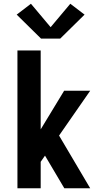

<svg xmlns="http://www.w3.org/2000/svg" viewBox="-20 -1004 540 1024"><path d="M73 0V-735H197V-314L322 -520H461L295 -281L461 0H323L220 -174L197 -141V0ZM199 -798 69 -926 145 -984 250 -859 355 -984 431 -926 301 -798Z"/></svg>

Font: Iosevka SS04 Extrabold
Style: Regular
Weight: 800
Monospace: yes
Designer: Belleve Invis
Foundry: Belleve Invis
Version: Version 19.0.0; ttfautohint (v1.8.4)